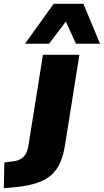

<svg xmlns="http://www.w3.org/2000/svg" viewBox="-123 -793 544 1006"><path d="M-103 193 -100 58 -51 52Q-19 48 0.5 28.5Q20 9 26 -30L102 -506H293L218 -35Q210 17 193.5 56Q177 95 148 122Q119 149 72 165Q25 181 -45 188ZM8 -564 158 -773H314L401 -564H275L222 -680L134 -564Z"/></svg>

Font: Nunito Sans 7pt Black
Style: Italic
Weight: 900
Italic angle: -9°
Version: Version 3.101;gftools[0.9.27]